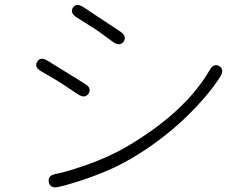

<svg xmlns="http://www.w3.org/2000/svg" viewBox="-20 -765 1040 795"><path d="M223 9Q188 17 182 -11Q177 -39 212 -45Q251 -52 338 -82Q429 -114 500 -155Q745 -298 847 -473Q865 -505 888 -491Q911 -477 891 -446Q840 -366 743 -273Q643 -179 526 -110Q456 -68 360 -33Q276 -3 223 9ZM347 -378Q332 -355 302 -375L245 -413Q230 -423 215 -432L152 -469Q120 -487 134 -509Q147 -532 178 -513L330 -419Q361 -401 347 -378ZM492 -593Q476 -571 447 -592L391 -633Q377 -643 362 -652L299 -692Q268 -712 282 -733Q296 -755 326 -735L477 -635Q507 -615 492 -593Z"/></svg>

Font: Resource Han Rounded CN Light
Style: Regular
Weight: 300
Designer: Cyano Hao (round all glyphs); Ryoko NISHIZUKA 西塚涼子 (kana, bopomofo & ideographs); Paul D. Hunt (Latin, Greek & Cyrillic)
Foundry: Cyano Hao
Version: 0.990